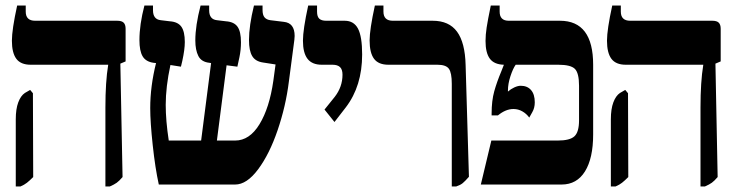

<svg xmlns="http://www.w3.org/2000/svg" viewBox="-20 -667 2660 694"><path d="M361 -278Q361 -372 371 -432V-433H91Q55 -433 39 -454.5Q23 -476 23 -520Q23 -560 42 -647H73V-625Q73 -592 107 -592H404Q420 -592 427 -585Q434 -578 434 -563V-445L415 -437L423 -27Q411 -13 402 -6.5Q393 0 377 7H361ZM37 -236Q37 -273 46 -297Q55 -321 70 -331L89 -342L99 -330L100 -27Q87 -14 77.5 -6.5Q68 1 54 7H37Z M1045 -537 1044 -523 1024 -371Q1013 -283 983.5 -196.5Q954 -110 913 -55Q872 0 830 0H554Q541 -59 532 -142.5Q523 -226 523 -276Q523 -355 544 -439L535 -440Q507 -444 495.5 -463.5Q484 -483 484 -522Q484 -578 502 -647H533V-630Q533 -597 561 -594L594 -590Q623 -588 635.5 -570.5Q648 -553 648 -515Q648 -488 639 -447L634 -426L596 -432Q579 -353 579 -288Q579 -231 590 -159H707L743 -439L737 -440Q708 -443 697 -464.5Q686 -486 686 -521Q686 -574 705 -647H736V-630Q736 -597 764 -594L797 -590Q826 -588 838.5 -570.5Q851 -553 851 -514Q851 -487 845.5 -460.5Q840 -434 838 -426L799 -431L764 -159H830Q882 -159 918 -218Q954 -277 968 -375L976 -434L931 -441Q903 -445 891.5 -464.5Q880 -484 880 -522Q880 -574 898 -647H929V-631Q929 -613 936 -604.5Q943 -596 957 -594L1006 -588Q1045 -584 1045 -537Z M1153 -271 1190 -317Q1218 -353 1218 -397Q1218 -416 1209 -424.5Q1200 -433 1182 -433H1143Q1108 -433 1091.5 -454.5Q1075 -476 1075 -520Q1075 -560 1094 -647H1126V-625Q1126 -607 1134 -599.5Q1142 -592 1159 -592H1226Q1259 -592 1274 -563.5Q1289 -535 1289 -470Q1289 -356 1230 -279L1189 -226Z M1613 -364Q1613 -404 1602.5 -418.5Q1592 -433 1561 -433H1384Q1348 -433 1332 -454.5Q1316 -476 1316 -521Q1316 -560 1335 -647H1366V-625Q1366 -592 1400 -592H1544Q1603 -592 1632 -552.5Q1661 -513 1663 -432L1675 -28Q1661 -12 1652.5 -5Q1644 2 1629 7H1613Z M2124 -433V-181Q2124 -95 2094.5 -47.5Q2065 0 2010 0H1718L1756 -159H1996Q2040 -159 2056.5 -174.5Q2073 -190 2073 -232V-357Q2073 -403 2058 -418Q2043 -433 1998 -433H1844Q1834 -419 1825 -391.5Q1816 -364 1816 -340V-336Q1826 -345 1839 -351Q1852 -357 1862 -357Q1886 -357 1899.5 -341.5Q1913 -326 1913 -297Q1913 -277 1904 -261.5Q1895 -246 1893 -242Q1883 -256 1868 -264.5Q1853 -273 1836 -273Q1808 -273 1780 -250H1757V-257Q1757 -303 1766.5 -337Q1776 -371 1792 -409L1801 -432V-433Q1766 -434 1750.5 -455Q1735 -476 1735 -519Q1735 -541 1739 -567.5Q1743 -594 1754 -647H1786V-625Q1786 -592 1819 -592H2004Q2124 -592 2124 -433Z M2512 -278Q2512 -372 2522 -432V-433H2242Q2206 -433 2190 -454.5Q2174 -476 2174 -520Q2174 -560 2193 -647H2224V-625Q2224 -592 2258 -592H2555Q2571 -592 2578 -585Q2585 -578 2585 -563V-445L2566 -437L2574 -27Q2562 -13 2553 -6.5Q2544 0 2528 7H2512ZM2188 -236Q2188 -273 2197 -297Q2206 -321 2221 -331L2240 -342L2250 -330L2251 -27Q2238 -14 2228.5 -6.5Q2219 1 2205 7H2188Z"/></svg>

Font: Noto Serif Hebrew CondExtraBold
Style: Regular
Weight: 800
Width: 3
Designer: Monotype Design Team
Foundry: Monotype Imaging Inc.
Version: Version 1.000